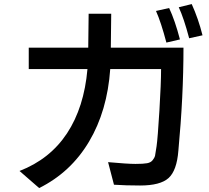

<svg xmlns="http://www.w3.org/2000/svg" viewBox="-20 -868 1040 955"><path d="M77.1 -17.6Q228.5 -76.2 313.5 -205.1Q398.4 -334 415 -524.4H123V-630.9H418.9L420.9 -799.8H533.2L531.2 -630.9H892.6Q892.6 -388.7 867.2 -118.2Q859.4 -19.5 818.4 17.6Q777.3 54.7 676.8 54.7Q605.5 54.7 546.9 50.8L517.6 -61.5Q614.3 -52.7 653.8 -52.7Q693.4 -52.7 711.9 -56.2Q730.5 -59.6 739.7 -71.8Q749 -84 751 -92.3Q752.9 -100.6 758.8 -140.6Q764.6 -180.7 772.9 -317.9Q781.2 -455.1 781.2 -524.4H528.3Q513.7 -316.4 422.9 -163.6Q332 -10.7 174.8 67.4ZM755.9 -813.5 821.3 -828.1Q850.6 -765.6 875 -671.9L807.6 -656.2Q781.2 -756.8 755.9 -813.5ZM869.1 -832 933.6 -847.7Q966.8 -774.4 987.3 -692.4L920.9 -677.7Q894.5 -777.3 869.1 -832Z"/></svg>

Font: GenEi M Gothic v2 Medium
Style: Regular
Weight: 500
Version: Version 2.0